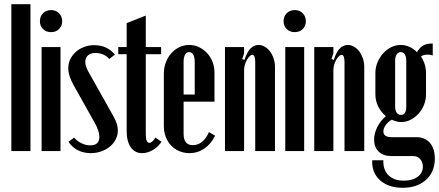

<svg xmlns="http://www.w3.org/2000/svg" viewBox="-20 -719 2090 914"><path d="M34 -699H125V0H34Z M170 -618Q170 -641 185 -656Q200 -671 223 -671Q246 -671 261 -656Q276 -641 276 -618Q276 -595 261 -580.5Q246 -566 223 -566Q200 -566 185 -580.5Q170 -595 170 -618ZM268 -495V0H178V-495Z M500 -438Q489 -452 471.5 -459.5Q454 -467 435 -467Q412 -467 399 -455.5Q386 -444 386 -424Q386 -405 400 -379L522 -162Q541 -128 541 -98Q541 -76 531 -56Q521 -36 503.5 -21.5Q486 -7 462.5 1.5Q439 10 412 10Q378 10 350.5 -4Q323 -18 306 -44L333 -64Q347 -47 368 -37Q389 -27 410 -27Q453 -27 453 -68Q453 -96 429 -138L329 -316Q305 -360 305 -394Q305 -417 314.5 -437Q324 -457 341 -472Q358 -487 380.5 -495.5Q403 -504 428 -504Q490 -504 527 -459Z M656 10Q622 10 602.5 -18Q583 -46 583 -95V-461H543V-495H583V-609L674 -645V-495H747V-461H674V-80Q674 -39 691 -39Q704 -39 720 -64L749 -44Q733 -20 708 -5Q683 10 656 10Z M760 -369Q760 -397 769.5 -422Q779 -447 795.5 -465.5Q812 -484 834 -494.5Q856 -505 881 -505Q906 -505 927.5 -494.5Q949 -484 965.5 -466.5Q982 -449 991.5 -425Q1001 -401 1001 -374V-235H854V-82Q854 -28 898 -28Q946 -28 975 -90L1004 -73Q985 -34 953 -12Q921 10 882 10Q856 10 833.5 0.5Q811 -9 794.5 -26.5Q778 -44 769 -67.5Q760 -91 760 -118ZM907 -269V-424Q907 -446 900 -458.5Q893 -471 880 -471Q868 -471 861 -458.5Q854 -446 854 -424V-269Z M1144 -434Q1166 -505 1211 -505Q1226 -505 1240.5 -496.5Q1255 -488 1265.5 -474Q1276 -460 1282.5 -441Q1289 -422 1289 -401V0H1195V-422Q1195 -458 1181 -458Q1175 -458 1168 -451Q1161 -444 1155 -433.5Q1149 -423 1145.5 -410Q1142 -397 1142 -385V0H1051V-495H1142V-465L1133 -438Z M1330 -618Q1330 -641 1345 -656Q1360 -671 1383 -671Q1406 -671 1421 -656Q1436 -641 1436 -618Q1436 -595 1421 -580.5Q1406 -566 1383 -566Q1360 -566 1345 -580.5Q1330 -595 1330 -618ZM1428 -495V0H1338V-495Z M1569 -434Q1591 -505 1636 -505Q1651 -505 1665.5 -496.5Q1680 -488 1690.5 -474Q1701 -460 1707.5 -441Q1714 -422 1714 -401V0H1620V-422Q1620 -458 1606 -458Q1600 -458 1593 -451Q1586 -444 1580 -433.5Q1574 -423 1570.5 -410Q1567 -397 1567 -385V0H1476V-495H1567V-465L1558 -438Z M1897 175Q1829 175 1789 139Q1749 103 1752 44H1805Q1803 89 1829 115Q1855 141 1903 141Q1944 141 1968.5 122.5Q1993 104 1993 75Q1993 53 1980.5 38.5Q1968 24 1949 24H1843Q1805 24 1783 3Q1761 -18 1761 -55Q1761 -84 1776 -114Q1791 -144 1817 -166Q1793 -186 1780 -213Q1767 -240 1767 -270V-372Q1767 -398 1777 -422Q1787 -446 1803.5 -464.5Q1820 -483 1841.5 -494Q1863 -505 1887 -505Q1909 -505 1929 -496Q1949 -487 1965 -471Q1979 -494 1995.5 -503Q2012 -512 2040 -512V-455Q2029 -459 2016 -459Q1995 -459 1984 -450Q1996 -432 2002 -412Q2008 -392 2008 -372V-270Q2008 -244 1998.5 -220Q1989 -196 1972.5 -178Q1956 -160 1935 -149Q1914 -138 1890 -138Q1869 -138 1845 -149Q1827 -139 1816 -123.5Q1805 -108 1805 -93Q1805 -66 1845 -66H1963Q2003 -66 2026.5 -39Q2050 -12 2050 36Q2050 99 2008 137Q1966 175 1897 175ZM1861 -211Q1861 -193 1868.5 -182.5Q1876 -172 1889 -172Q1914 -172 1914 -211V-430Q1914 -449 1907 -460Q1900 -471 1888 -471Q1876 -471 1868.5 -460Q1861 -449 1861 -430Z"/></svg>

Font: Moniqa ExtBd Cond Paragraph
Style: Regular
Weight: 800
Width: 3
Designer: Rajesh Rajput
Foundry: Rajesh Rajput
Version: Version 1.000